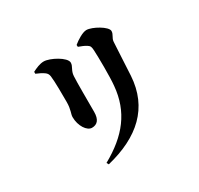

<svg xmlns="http://www.w3.org/2000/svg" viewBox="-177 -1012 1354 1305"><g transform="rotate(-30 500.0 -359.5)"><path d="M753 -372C757 -432 763 -574 767 -631C769 -661 791 -674 791 -702C791 -737 690 -793 646 -793C616 -793 568 -763 538 -738L539 -723C560 -715 582 -707 599 -696C618 -684 620 -675 622 -648C625 -597 627 -437 620 -370C603 -176 500 -46 313 58L322 74C580 11 738 -129 753 -372ZM257 -678C271 -668 277 -659 280 -641C286 -598 286 -488 286 -437C286 -375 269 -352 269 -327C269 -257 309 -198 348 -198C390 -198 414 -225 414 -285C414 -367 413 -520 416 -564C418 -607 444 -624 444 -654C444 -696 336 -753 288 -753C257 -753 224 -738 197 -724V-709C220 -700 243 -688 257 -678Z"/></g></svg>

Font: Noto Serif KR Black
Style: Regular
Weight: 900
Version: Version 1.001;PS 1.001;hotconv 16.6.54;makeotf.lib2.5.65590